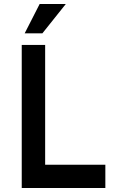

<svg xmlns="http://www.w3.org/2000/svg" viewBox="-20 -933 561 953"><path d="M87.9 -710Q110.4 -710 176.8 -710Q183.6 -710 204.1 -710Q204.1 -561.5 204.1 -115.2Q278.3 -115.2 502.9 -115.2Q502.9 -85.9 502.9 0Q399.4 0 87.9 0Q87.9 -177.7 87.9 -710ZM176.8 -913.1Q210 -913.1 306.6 -913.1Q277.3 -877 190.4 -767.6Q168 -767.6 102.5 -767.6Q121.1 -804.7 176.8 -913.1Z"/></svg>

Font: SSportsD
Style: Medium
Weight: 400
Designer: Swiss Typefaces
Version: Version 1.000